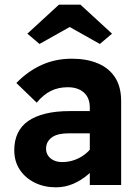

<svg xmlns="http://www.w3.org/2000/svg" viewBox="-20 -791 595 821"><path d="M364 0V-331Q364 -373 338.5 -395.5Q313 -418 270 -418Q229 -418 197 -402Q165 -386 137 -352L50 -436Q98 -486 157.5 -513Q217 -540 287 -540Q351 -540 398.5 -520Q446 -500 472 -460Q498 -420 498 -359V0ZM219 10Q169 10 128.5 -10Q88 -30 64.5 -65.5Q41 -101 41 -149Q41 -190 56 -221.5Q71 -253 100.5 -273.5Q130 -294 174.5 -305Q219 -316 278 -316H434L425 -221H276Q252 -221 233.5 -217Q215 -213 202.5 -204Q190 -195 183.5 -183Q177 -171 177 -155Q177 -138 186 -125Q195 -112 210.5 -105Q226 -98 246 -98Q275 -98 301.5 -108Q328 -118 349 -136Q370 -154 382 -177L409 -106Q388 -72 358 -46Q328 -20 293 -5Q258 10 219 10ZM149 -603 97 -647 232 -771H324L459 -647L407 -603L263 -684H293Z"/></svg>

Font: Readex Pro SemiBold
Style: Regular
Weight: 600
Designer: Bonnie Shaver-Troup, Thomas Jockin
Foundry: Lexend
Version: Version 1.204